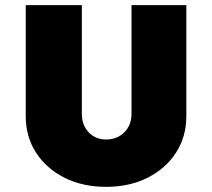

<svg xmlns="http://www.w3.org/2000/svg" viewBox="-20 -720 824 746"><path d="M392 6Q301 6 230.5 -29.5Q160 -65 120 -127Q80 -189 80 -269V-700H298V-278Q298 -234 324.5 -206Q351 -178 392 -178Q435 -178 463 -206Q491 -234 491 -278V-700H704V-269Q704 -189 664 -127Q624 -65 553.5 -29.5Q483 6 392 6Z"/></svg>

Font: Lexend Black
Style: Regular
Weight: 900
Designer: Bonnie Shaver-Troup, Thomas Jockin
Foundry: Lexend
Version: Version 1.007; ttfautohint (v1.8.3)